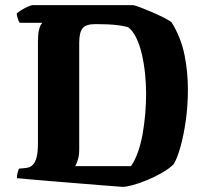

<svg xmlns="http://www.w3.org/2000/svg" viewBox="-20 -727 814 749"><path d="M458 2Q432 0 386.5 -3.5Q341 -7 287.5 -11.5Q234 -16 183 -20Q132 -24 95 -27.5Q58 -31 46 -32Q46 -44 49 -54.5Q52 -65 54 -69L83 -72Q99 -74 109 -85Q119 -96 123.5 -116.5Q128 -137 128 -168V-563Q128 -594 132 -610Q136 -626 140.5 -632Q145 -638 145 -638H57Q53 -643 49.5 -654Q46 -665 45 -674Q51 -680 63 -687.5Q75 -695 87.5 -700.5Q100 -706 106 -707H499Q507 -706 528 -698Q549 -690 574.5 -679Q600 -668 621.5 -657Q643 -646 650 -639Q686 -580 699.5 -514Q713 -448 713 -378Q713 -316 705 -258.5Q697 -201 684.5 -156Q672 -111 658 -87Q640 -69 612 -53Q584 -37 554 -24.5Q524 -12 498 -5Q472 2 458 2ZM273 -79H491Q506 -100 517.5 -132Q529 -164 536 -202.5Q543 -241 546.5 -282Q550 -323 550 -362Q550 -399 546 -438.5Q542 -478 533.5 -515Q525 -552 511.5 -579.5Q498 -607 480 -621Q461 -626 441.5 -628.5Q422 -631 400 -632Q378 -633 352 -633Q315 -633 302 -616.5Q289 -600 289 -560V-143Q289 -121 283.5 -103Q278 -85 273 -79Z"/></svg>

Font: Texturina 12pt ExtraBold
Style: Regular
Weight: 800
Designer: Guillermo Torres Carreño
Foundry: Omnibus-Type
Version: Version 1.002